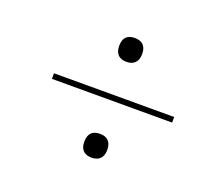

<svg xmlns="http://www.w3.org/2000/svg" viewBox="-82 -679 723 644"><g transform="rotate(20 279.5 -357.5)"><path d="M299 -486C321 -486 340 -497 340 -529C340 -561 321 -571 299 -571C276 -571 258 -561 258 -529C258 -497 276 -486 299 -486ZM84 -347H513V-367H84ZM299 -144C321 -144 340 -155 340 -186C340 -219 321 -229 299 -229C276 -229 258 -219 258 -186C258 -155 276 -144 299 -144Z"/></g></svg>

Font: Noto Serif Display Light
Style: Italic
Weight: 300
Italic angle: -12°
Designer: Monotype Design Team
Foundry: Monotype Imaging Inc.
Version: Version 2.009